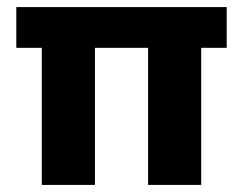

<svg xmlns="http://www.w3.org/2000/svg" viewBox="-20 -522 687 542"><path d="M98 0V-387H26V-502H620V-387H548V0H398V-387H248V0Z"/></svg>

Font: DM Sans 16pt Black
Style: Regular
Weight: 900
Version: Version 4.004;gftools[0.9.30]